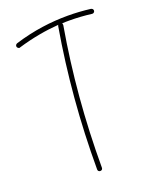

<svg xmlns="http://www.w3.org/2000/svg" viewBox="-120 -664 601 754"><g transform="rotate(-20 180.0 -286.5)"><path d="M168 22C174 22 178 18 178 12C178 -186 194 -376 227 -566C227 -567 227 -568 227 -568C227 -570 226 -573 225 -574C235 -575 245 -575 255 -575C287 -575 317 -573 349 -569H350C356 -569 360 -574 360 -579C360 -584 356 -588 351 -589C319 -593 287 -595 255 -595C188 -595 112 -586 32 -561C28 -559 25 -556 25 -551C25 -546 30 -541 35 -541C36 -541 37 -541 38 -542C98 -560 155 -570 209 -574C208 -572 207 -571 207 -570C174 -378 158 -187 158 12C158 18 162 22 168 22Z"/></g></svg>

Font: Mistral SingleLine Outline
Style: Regular
Weight: 300
Designer: François Chastanet, Élisa Garzelli, Anais Alves, Morgane Autin
Foundry: institut supérieur des arts et du design Toulouse / isdaT
Version: Version 1.000;Glyphs 3.3 (3337)